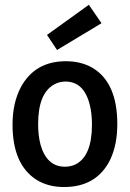

<svg xmlns="http://www.w3.org/2000/svg" viewBox="-20 -751 530 784"><path d="M245.1 -70.3Q170.9 -70.3 145.5 -160.2Q135.7 -197.3 135.7 -244.1Q135.7 -370.1 201.2 -406.2Q222.7 -418 247.1 -418Q323.2 -418 346.7 -322.3Q355.5 -287.1 355.5 -242.2Q355.5 -112.3 287.1 -79.1Q267.6 -70.3 245.1 -70.3ZM249 -501Q123 -501 65.4 -395.5Q31.2 -331.1 31.2 -242.2Q31.2 -80.1 127.9 -17.6Q175.8 12.7 241.2 12.7Q376 12.7 430.7 -100.6Q459 -161.1 459 -244.1Q459 -413.1 358.4 -473.6Q311.5 -501 249 -501ZM394.5 -656.2 342.8 -731.4 171.9 -608.4 212.9 -546.9Z"/></svg>

Font: Yaldevi Colombo SemiBold
Style: Regular
Weight: 600
Designer: Sol Matas, Denzil Rajitha, Kosala Senevirathne and Pathum Egodawatta
Foundry: Mooniak
Version: Version 1.020 ; ttfautohint (v1.6)